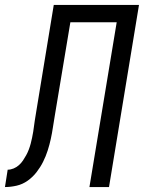

<svg xmlns="http://www.w3.org/2000/svg" viewBox="-60 -755 581 775"><path d="M-40 0 -29 -70Q-17 -70 -5 -75Q7 -80 16.5 -88.5Q26 -97 33 -107.5Q40 -118 46 -129Q52 -140 56.5 -152Q61 -164 64 -175.5Q67 -187 69.5 -199Q72 -211 74 -223Q77 -246 80.5 -269Q84 -292 88 -315L157 -735H501L380 0H301L411 -665H224L161 -287Q157 -264 153.5 -240.5Q150 -217 145 -194Q140 -171 132.5 -147.5Q125 -124 114 -102Q103 -80 87.5 -60Q72 -40 51.5 -25.5Q31 -11 7 -5.5Q-17 0 -40 0Z"/></svg>

Font: Iosevka SS18
Style: Italic
Weight: 400
Italic angle: -9°
Monospace: yes
Designer: Belleve Invis
Foundry: Belleve Invis
Version: Version 25.1.1; ttfautohint (v1.8.4)